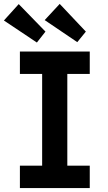

<svg xmlns="http://www.w3.org/2000/svg" viewBox="-29 -964 553 984"><path d="M73 0V-115H187V-585H73V-700H431V-585H316V-115H431V0ZM367 -748 200 -861 277 -944 411 -802ZM160 -746 -9 -859 67 -943 204 -802Z"/></svg>

Font: Readex Pro Medium
Style: Regular
Weight: 500
Designer: Bonnie Shaver-Troup, Thomas Jockin
Foundry: Lexend
Version: Version 1.204; ttfautohint (v1.8.4.7-5d5b)